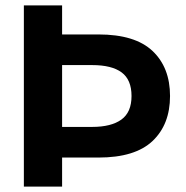

<svg xmlns="http://www.w3.org/2000/svg" viewBox="-20 -688 686 708"><path d="M607 -334Q607 -229 542.5 -168Q478 -107 343 -107H209V0H68V-668H209V-561H343Q478 -561 542.5 -500Q607 -439 607 -334ZM465 -334Q465 -394 428.5 -421Q392 -448 320 -448H209V-220H320Q390 -220 427.5 -247Q465 -274 465 -334Z"/></svg>

Font: Celebes
Style: Bold
Weight: 700
Designer: Anugrah Pasau
Foundry: Lafontype
Version: Version 1.000; ttfautohint (v1.8.4)